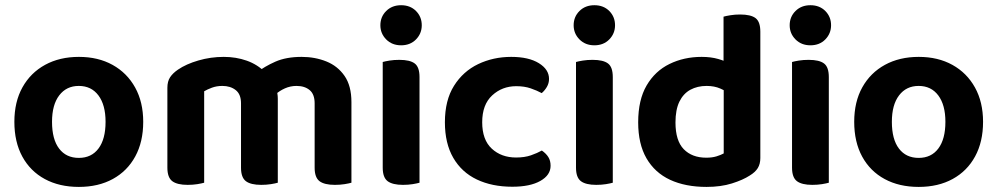

<svg xmlns="http://www.w3.org/2000/svg" viewBox="-20 -716 3901 751"><path d="M540.2 -239.5Q540.2 -161.3 509.1 -104.2Q478.1 -47.1 421.5 -16Q364.9 15.1 288.4 15.1Q212.2 15.1 155.4 -15.6Q98.6 -46.3 67.4 -103.4Q36.2 -160.6 36.2 -239.5Q36.2 -317.7 67.9 -374.5Q99.6 -431.3 156.4 -462.4Q213.3 -493.5 288.6 -493.5Q364 -493.5 420.5 -462.1Q477 -430.7 508.6 -373.7Q540.2 -316.7 540.2 -239.5ZM288.2 -379.9Q239.8 -379.9 211.7 -343Q183.5 -306.2 183.5 -239.5Q183.5 -171.1 211.2 -134.8Q238.8 -98.4 288.4 -98.4Q337.9 -98.4 365.4 -135.3Q392.9 -172.1 392.9 -239.5Q392.9 -305.5 365.1 -342.7Q337.3 -379.9 288.2 -379.9Z M1066.6 -329.9V-216.4H922.7V-311.9Q922.7 -347.4 902 -363.6Q881.3 -379.9 849.9 -379.9Q827.5 -379.9 809.1 -373.1Q790.8 -366.3 778.6 -359V-216.4H634.7V-372.7Q634.7 -397.7 645.3 -413.8Q655.9 -429.9 676.2 -443.7Q708.2 -465.6 756.1 -479.5Q804 -493.5 855.2 -493.5Q903.4 -493.5 945.2 -478.7Q987 -463.9 1017.4 -433.3Q1024.8 -426.6 1032 -420.2Q1039.2 -413.8 1043.2 -405.8Q1053.1 -390.2 1059.8 -370.5Q1066.6 -350.8 1066.6 -329.9ZM1354.6 -316.6V-216.4H1210.7V-311.9Q1210.7 -347.4 1191.2 -363.6Q1171.8 -379.9 1139.7 -379.9Q1116 -379.9 1094.5 -370.4Q1073.1 -360.8 1057.7 -346.6L982.4 -430.9Q1014.8 -456.2 1057.1 -474.8Q1099.5 -493.5 1159.9 -493.5Q1211.8 -493.5 1256.2 -475.8Q1300.7 -458 1327.7 -419.1Q1354.6 -380.2 1354.6 -316.6ZM634.7 -262.3H778.6V-1.3Q769.3 1.4 751.9 4.3Q734.4 7.1 713.9 7.1Q673 7.1 653.8 -7.4Q634.7 -21.9 634.7 -60.1ZM922.7 -262.3H1066.6V-1.3Q1057.3 1.4 1039.7 4.3Q1022.1 7.1 1001.9 7.1Q960.7 7.1 941.7 -7.4Q922.7 -21.9 922.7 -60.1ZM1210.7 -262.3H1354.6V-1.3Q1345.4 1.4 1327.8 4.3Q1310.2 7.1 1289.9 7.1Q1248.8 7.1 1229.7 -7.4Q1210.7 -21.9 1210.7 -60.1Z M1467.8 -617.2Q1467.8 -650.3 1490.6 -673Q1513.4 -695.6 1548.9 -695.6Q1584.7 -695.6 1607.2 -673Q1629.7 -650.3 1629.7 -617.2Q1629.7 -584.9 1607.2 -561.8Q1584.7 -538.8 1548.9 -538.8Q1513.4 -538.8 1490.6 -561.8Q1467.8 -584.9 1467.8 -617.2ZM1477 -264H1620.9V-1.3Q1611.6 1.4 1594.1 4.3Q1576.7 7.1 1556.2 7.1Q1515.3 7.1 1496.1 -7.4Q1477 -21.9 1477 -60.1ZM1620.9 -189.5H1477V-473.5Q1486.2 -476.2 1503.8 -479.1Q1521.4 -481.9 1541.9 -481.9Q1583.5 -481.9 1602.2 -467.7Q1620.9 -453.6 1620.9 -414.4Z M1999.3 -378.9Q1944.1 -378.9 1905.1 -342.8Q1866.1 -306.8 1866.1 -237.8Q1866.1 -169.1 1903.6 -134.5Q1941.1 -99.9 1998.6 -99.9Q2032 -99.9 2056.8 -108.5Q2081.7 -117.2 2099.4 -127.2Q2116.1 -115.5 2124.8 -101.6Q2133.6 -87.6 2133.6 -67.5Q2133.6 -31 2093.5 -8.3Q2053.5 14.4 1983.7 14.4Q1904.7 14.4 1845.2 -13.9Q1785.8 -42.1 1753 -98.6Q1720.2 -155.1 1720.2 -237.8Q1720.2 -323.8 1755.8 -380.4Q1791.3 -437 1850.4 -465.3Q1909.6 -493.5 1979.5 -493.5Q2047.9 -493.5 2087.7 -468.9Q2127.5 -444.4 2127.5 -407.4Q2127.5 -390.4 2119.1 -376.1Q2110.7 -361.8 2098.9 -351.8Q2080.5 -361.9 2055.8 -370.4Q2031 -378.9 1999.3 -378.9Z M2223.8 -617.2Q2223.8 -650.3 2246.6 -673Q2269.4 -695.6 2304.9 -695.6Q2340.7 -695.6 2363.2 -673Q2385.7 -650.3 2385.7 -617.2Q2385.7 -584.9 2363.2 -561.8Q2340.7 -538.8 2304.9 -538.8Q2269.4 -538.8 2246.6 -561.8Q2223.8 -584.9 2223.8 -617.2ZM2233 -264H2376.9V-1.3Q2367.6 1.4 2350.1 4.3Q2332.7 7.1 2312.2 7.1Q2271.3 7.1 2252.1 -7.4Q2233 -21.9 2233 -60.1ZM2376.9 -189.5H2233V-473.5Q2242.2 -476.2 2259.8 -479.1Q2277.4 -481.9 2297.9 -481.9Q2339.5 -481.9 2358.2 -467.7Q2376.9 -453.6 2376.9 -414.4Z M2810.8 -115.9V-419.3L2954 -419.6V-98Q2954 -74.8 2944.1 -58.6Q2934.2 -42.5 2912.6 -29.4Q2886.2 -12.1 2842.9 1.5Q2799.5 15.1 2743.7 15.1Q2661 15.1 2601 -12.7Q2541.1 -40.6 2508.6 -96.9Q2476.2 -153.2 2476.2 -237.5Q2476.2 -325.2 2509.2 -381.7Q2542.2 -438.2 2598.8 -465.8Q2655.4 -493.5 2724.5 -493.5Q2760.7 -493.5 2789.3 -485.3Q2817.9 -477.1 2835.8 -466.1V-346.7Q2821 -359.3 2797.6 -369.6Q2774.2 -379.9 2743.9 -379.9Q2707.9 -379.9 2680.3 -364.9Q2652.8 -349.9 2637.4 -318.4Q2622.1 -286.9 2622.1 -236.9Q2622.1 -165.8 2654.4 -132.5Q2686.7 -99.2 2742.7 -99.2Q2765.6 -99.2 2782.8 -104.5Q2799.9 -109.9 2810.8 -115.9ZM2954 -391 2810.1 -390.7V-650.8Q2819.4 -653.6 2837 -656.4Q2854.6 -659.3 2874.8 -659.3Q2916.7 -659.3 2935.4 -645.1Q2954 -630.9 2954 -592Z M3068.8 -617.2Q3068.8 -650.3 3091.6 -673Q3114.4 -695.6 3149.9 -695.6Q3185.7 -695.6 3208.2 -673Q3230.7 -650.3 3230.7 -617.2Q3230.7 -584.9 3208.2 -561.8Q3185.7 -538.8 3149.9 -538.8Q3114.4 -538.8 3091.6 -561.8Q3068.8 -584.9 3068.8 -617.2ZM3078 -264H3221.9V-1.3Q3212.6 1.4 3195.1 4.3Q3177.7 7.1 3157.2 7.1Q3116.3 7.1 3097.1 -7.4Q3078 -21.9 3078 -60.1ZM3221.9 -189.5H3078V-473.5Q3087.2 -476.2 3104.8 -479.1Q3122.4 -481.9 3142.9 -481.9Q3184.5 -481.9 3203.2 -467.7Q3221.9 -453.6 3221.9 -414.4Z M3825.2 -239.5Q3825.2 -161.3 3794.1 -104.2Q3763.1 -47.1 3706.5 -16Q3649.9 15.1 3573.4 15.1Q3497.2 15.1 3440.4 -15.6Q3383.6 -46.3 3352.4 -103.4Q3321.2 -160.6 3321.2 -239.5Q3321.2 -317.7 3352.9 -374.5Q3384.6 -431.3 3441.4 -462.4Q3498.3 -493.5 3573.6 -493.5Q3649 -493.5 3705.5 -462.1Q3762 -430.7 3793.6 -373.7Q3825.2 -316.7 3825.2 -239.5ZM3573.2 -379.9Q3524.8 -379.9 3496.7 -343Q3468.5 -306.2 3468.5 -239.5Q3468.5 -171.1 3496.2 -134.8Q3523.8 -98.4 3573.4 -98.4Q3622.9 -98.4 3650.4 -135.3Q3677.9 -172.1 3677.9 -239.5Q3677.9 -305.5 3650.1 -342.7Q3622.3 -379.9 3573.2 -379.9Z"/></svg>

Font: Baloo Bhaina 2
Style: Regular
Weight: 400
Designer: Yesha Goshar, Manish Minz, Shuchita Grover and Ek Type
Foundry: Ek Type
Version: Version 1.700